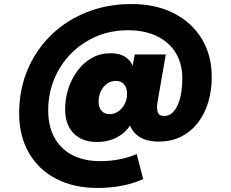

<svg xmlns="http://www.w3.org/2000/svg" viewBox="-20 -697 1144 952"><path d="M618 -166 623 -197 644 -112Q622 -55 573.5 -24Q525 7 460 7Q387 7 345 -36Q303 -79 303 -156Q303 -210 319.5 -259.5Q336 -309 366 -348.5Q396 -388 437 -410.5Q478 -433 528 -433Q581 -433 611 -407.5Q641 -382 646 -340L629 -322L648 -427H802L761 -191Q756 -160 762 -141Q768 -122 794 -122Q818 -122 835 -138Q852 -154 863 -180.5Q874 -207 879 -240.5Q884 -274 884 -308Q884 -381 851.5 -434.5Q819 -488 758.5 -517.5Q698 -547 614 -547Q529 -547 457 -516Q385 -485 331.5 -430.5Q278 -376 248.5 -304Q219 -232 219 -149Q219 -72 249.5 -15.5Q280 41 338 71.5Q396 102 477 102Q528 102 574.5 92.5Q621 83 658 67L690 191Q641 213 583.5 224Q526 235 464 235Q346 235 258.5 189.5Q171 144 123 60.5Q75 -23 75 -135Q75 -253 117 -352Q159 -451 234.5 -524Q310 -597 411.5 -637Q513 -677 632 -677Q753 -677 842.5 -631Q932 -585 981 -503.5Q1030 -422 1030 -314Q1030 -250 1013 -192Q996 -134 962.5 -90Q929 -46 880 -20.5Q831 5 766 5Q684 5 644.5 -41.5Q605 -88 618 -166ZM554 -296Q530 -296 510.5 -282Q491 -268 480 -244.5Q469 -221 469 -192Q469 -164 483.5 -147.5Q498 -131 524 -131Q547 -131 566.5 -144.5Q586 -158 598 -181Q610 -204 610 -232Q610 -251 603.5 -265.5Q597 -280 584.5 -288Q572 -296 554 -296Z"/></svg>

Font: Parkinsans Light ExtraBold
Style: Regular
Weight: 800
Version: Version 1.000